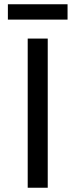

<svg xmlns="http://www.w3.org/2000/svg" viewBox="-20 -881 354 901"><path d="M110 0V-700H204V0ZM17 -789V-861H297V-789Z"/></svg>

Font: Golos Text
Style: Regular
Weight: 400
Designer: A.Korolkova, Vitaly Kuzmin
Foundry: ParaType Ltd
Version: Version 2.004